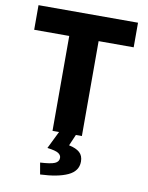

<svg xmlns="http://www.w3.org/2000/svg" viewBox="-96 -719 792 1030"><g transform="rotate(10 300.0 -204.5)"><path d="M220 0V-517H29V-651H571V-517H380V0ZM195 242 184 179Q241 176 263 166.5Q285 157 285 136Q285 121 270 111Q255 101 209 95L261 -11H352L321 61Q360 69 379.5 86.5Q399 104 399 136Q399 188 345 213Q291 238 195 242Z"/></g></svg>

Font: Source Code Pro ExtraLight ExtraBold
Style: Regular
Weight: 800
Monospace: yes
Version: Version 1.018;hotconv 1.0.116;makeotfexe 2.5.65601